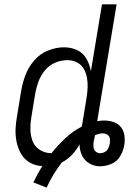

<svg xmlns="http://www.w3.org/2000/svg" viewBox="-20 -755 616 881"><path d="M194 106Q222 44 264 -10Q290 -23 310.5 -45Q331 -67 345 -93Q345 -66 356 -42.5Q367 -19 389.5 -5.5Q412 8 439 8Q465 8 491 -3Q517 -14 531.5 -38.5Q546 -63 550 -88Q554 -111 551 -133Q548 -155 535 -171.5Q522 -188 501.5 -195Q481 -202 458 -202Q443 -202 426 -199L515 -735H448L397 -428Q392 -458 377 -485Q362 -512 334 -525Q306 -538 274 -538Q237 -538 200 -523Q163 -508 136.5 -477Q110 -446 96.5 -410Q83 -374 77 -337L59 -227Q53 -196 51.5 -165Q50 -134 56 -104.5Q62 -75 76.5 -49.5Q91 -24 117 -9Q143 6 174 7Q151 44 133 82ZM216 -52Q188 -52 164 -66.5Q140 -81 130 -106.5Q120 -132 119.5 -160.5Q119 -189 124 -218L142 -328Q147 -355 157 -382Q167 -409 186.5 -432.5Q206 -456 233.5 -467.5Q261 -479 289 -479Q312 -479 332.5 -469Q353 -459 364 -440Q375 -421 379 -398.5Q383 -376 382 -352.5Q381 -329 377 -305L359 -195Q358 -190 357 -185Q356 -180 355 -174Q314 -153 279.5 -120.5Q245 -88 216 -52ZM439 -52Q428 -52 419.5 -59.5Q411 -67 409.5 -78Q408 -89 409 -101Q411 -109 412.5 -117.5Q414 -126 416 -134V-135Q424 -138 433 -140.5Q442 -143 451 -143Q463 -143 472.5 -137Q482 -131 484 -120Q486 -109 484 -97Q482 -86 477 -75Q472 -64 461.5 -58Q451 -52 439 -52Z"/></svg>

Font: Iosevka Sparkle Light
Style: Italic
Weight: 300
Italic angle: -9°
Designer: Belleve Invis
Foundry: Belleve Invis
Version: Version 4.5.0; ttfautohint (v1.8.3)